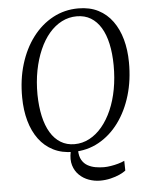

<svg xmlns="http://www.w3.org/2000/svg" viewBox="-61 -801 796 1028"><g transform="rotate(-5 337.0 -287.5)"><path d="M435.5 176.5Q405 176.5 375.5 166Q346 155.5 324 134.2Q302 113 292.5 81.8Q283 50.5 291.5 9L331.5 4.5Q332 36.5 343.8 56.8Q355.5 77 374.8 87.8Q394 98.5 416.8 102.5Q439.5 106.5 462 106.5Q479 106.5 499.2 103.2Q519.5 100 539 94.5Q558.5 89 573 82L574 134.5Q562 144 540.8 153.8Q519.5 163.5 492.2 170Q465 176.5 435.5 176.5ZM305 10.5Q244.5 10.5 198.5 -12.8Q152.5 -36 121.5 -78Q90.5 -120 74.5 -177.2Q58.5 -234.5 58 -302.5Q57 -399.5 82 -481.5Q107 -563.5 153 -624.2Q199 -685 261.8 -718.8Q324.5 -752.5 398.5 -752.5Q460 -752.5 505.8 -729Q551.5 -705.5 582 -663.2Q612.5 -621 628 -564.8Q643.5 -508.5 644 -442.5Q645 -346.5 620.5 -264.2Q596 -182 550.5 -120.2Q505 -58.5 442.5 -24Q380 10.5 305 10.5ZM316 -30Q358.5 -30 396.2 -50Q434 -70 464.5 -106.5Q495 -143 517 -193.2Q539 -243.5 550.2 -304.2Q561.5 -365 561 -433Q560.5 -497 549.2 -548.2Q538 -599.5 516 -635.8Q494 -672 461.8 -691.5Q429.5 -711 386.5 -711Q344 -711 306.2 -691.8Q268.5 -672.5 238 -636.8Q207.5 -601 185.8 -551.2Q164 -501.5 152.2 -440.8Q140.5 -380 141 -311Q142 -247 153.5 -195.2Q165 -143.5 187.2 -106.5Q209.5 -69.5 241.8 -49.8Q274 -30 316 -30Z"/></g></svg>

Font: Merriweather 60pt Light
Style: Italic
Weight: 300
Italic angle: -7.8°
Version: Version 2.101